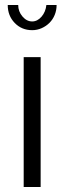

<svg xmlns="http://www.w3.org/2000/svg" viewBox="-20 -750 258 770"><path d="M75 0V-521H143V0ZM109 -664Q130 -664 146.5 -683Q163 -702 166 -730H207Q207 -709 199.5 -690.5Q192 -672 178.5 -658.5Q165 -645 147 -637Q129 -629 109 -629Q67 -629 39 -658Q11 -687 11 -730H53Q53 -704 70 -684Q87 -664 109 -664Z"/></svg>

Font: IngvarSans
Style: Regular
Weight: 400
Version: Version 1.000